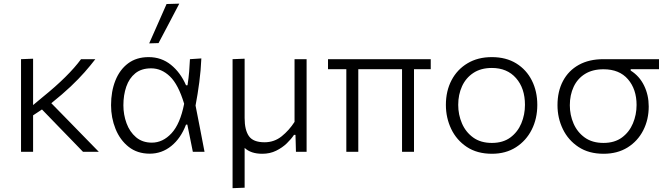

<svg xmlns="http://www.w3.org/2000/svg" viewBox="-20 -812 3576 1027"><path d="M92.5 0V-495.5L157 -498V-250L207.5 -292Q278 -349 329.2 -399.8Q380.5 -450.5 413.5 -495.5H490Q464 -461.5 432.5 -425.8Q401 -390 358 -349.2Q315 -308.5 254.5 -260L346.5 -166Q383.5 -128 425.5 -85Q467.5 -42 508.5 0H424Q391 -34.5 359.2 -67Q327.5 -99.5 295 -133L204.5 -226.5L157 -195V0Z M781 10Q714.5 10 668.2 -26.5Q622 -63 598 -122.5Q574 -182 574 -249.5Q574 -323 597.2 -381.2Q620.5 -439.5 665.2 -473Q710 -506.5 775 -506.5Q843.5 -506.5 894.5 -465.2Q945.5 -424 975 -356H983Q989 -394 991.8 -429Q994.5 -464 996 -495.5L1057 -499.5Q1054.5 -437 1046 -372.2Q1037.5 -307.5 1026 -247.5Q1038.5 -185.5 1050.2 -123.8Q1062 -62 1074 0H1011.5Q1004 -36.5 996.8 -73Q989.5 -109.5 982 -145.5H975Q947 -72 896.2 -31Q845.5 10 781 10ZM792.5 -49Q851 -49 897.5 -99.2Q944 -149.5 965 -257Q934 -360 889 -403.2Q844 -446.5 788.5 -446.5Q736.5 -446.5 703.8 -420Q671 -393.5 655.5 -348.5Q640 -303.5 640 -249Q640 -198.5 656.8 -152.8Q673.5 -107 707.5 -78Q741.5 -49 792.5 -49ZM778 -580Q801.5 -633 824.8 -685.8Q848 -738.5 871 -790.5L939 -792.5Q911 -739 883.5 -686.5Q856 -634 828 -581.5Z M1224 194.5V-495.5L1288.5 -498V-180.5Q1288.5 -116.5 1311.5 -83.8Q1334.5 -51 1395 -51Q1447 -51 1486.8 -83Q1526.5 -115 1555.5 -160V-495.5H1620V0H1563Q1562.5 -22.5 1561.8 -45.2Q1561 -68 1560.5 -90.5H1552.5Q1538 -68.5 1514 -45.2Q1490 -22 1457 -5.8Q1424 10.5 1383 10.5Q1321.5 10.5 1288.5 -21V192Z M1832.5 0V-442H1734.5V-495.5H2284V-442H2194.5V0H2130.5V-442H1896.5V0Z M2611.5 10.5Q2532 10.5 2477 -26Q2422 -62.5 2393.5 -122.2Q2365 -182 2365 -251Q2365 -325 2395.2 -382.8Q2425.5 -440.5 2480.8 -473.5Q2536 -506.5 2610.5 -506.5Q2687 -506.5 2741.5 -472.8Q2796 -439 2825 -381.2Q2854 -323.5 2854 -251Q2854 -177.5 2824.2 -118.5Q2794.5 -59.5 2740 -24.5Q2685.5 10.5 2611.5 10.5ZM2611 -47.5Q2670.5 -47.5 2709.8 -76.5Q2749 -105.5 2768.5 -152Q2788 -198.5 2788 -251Q2788 -340 2740.2 -394.2Q2692.5 -448.5 2611 -448.5Q2552.5 -448.5 2512.2 -422Q2472 -395.5 2451.5 -350.8Q2431 -306 2431 -251Q2431 -198.5 2451 -152Q2471 -105.5 2511 -76.5Q2551 -47.5 2611 -47.5Z M3208.5 10.5Q3129.5 10.5 3074.5 -25.8Q3019.5 -62 2990.8 -121.2Q2962 -180.5 2962 -249.5Q2962 -323.5 2991.5 -379Q3021 -434.5 3076 -465Q3131 -495.5 3207.5 -495.5H3505V-442H3353.5V-434.5Q3400.5 -405 3425.2 -354.2Q3450 -303.5 3450 -242.5Q3450 -172 3420.5 -114.5Q3391 -57 3336.8 -23.2Q3282.5 10.5 3208.5 10.5ZM3208 -47.5Q3267.5 -47.5 3306.8 -76.5Q3346 -105.5 3365.5 -152Q3385 -198.5 3385 -250.5Q3385 -334.5 3339 -388Q3293 -441.5 3208 -441.5Q3149.5 -441.5 3109.2 -416.5Q3069 -391.5 3048.5 -347.8Q3028 -304 3028 -249Q3028 -197 3048 -151Q3068 -105 3108 -76.2Q3148 -47.5 3208 -47.5Z"/></svg>

Font: Commissioner Light
Style: Regular
Weight: 300
Designer: Kostas Bartsokas
Foundry: Kostas Bartsokas
Version: Version 1.000; ttfautohint (v1.8.3)